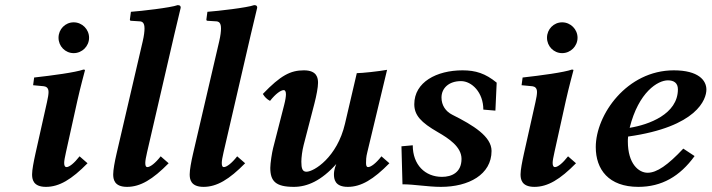

<svg xmlns="http://www.w3.org/2000/svg" viewBox="-20 -718 2772 748"><path d="M281.3 -325.2C292.6 -376.1 311 -444 311 -444C311 -446.6 309 -447 305 -447C274 -436 185 -424 113 -416L109 -386L151 -382C160 -380.7 169.1 -376 169.1 -359.5C169.1 -350.4 167 -337.7 163 -320L118 -119C111.2 -88.2 105 -56 105 -39C105 -21 108 10 159 10C211 10 259 -19 321 -82L290 -109C269 -82 250 -67 239 -67C234 -67 230 -71 230 -83C230 -92 232.8 -105.8 237 -125ZM208 -571C208 -538 234 -511 267 -511C300 -511 327 -538 327 -571C327 -604 300 -631 267 -631C234 -631 208 -604 208 -571Z M659 -583 684 -688C684 -695 681 -698 672 -698C645 -688 531 -675 490 -672L486 -642C486 -639 487 -637 491 -637L522 -635C535 -635 543 -629 543 -607C543 -596 541.1 -578.8 536 -557L434 -119C426.8 -88 421 -56 421 -39C421 -21 424 10 475 10C527 10 575 -19 637 -82L606 -109C585 -82 565 -67 554 -67C549 -67 546 -71 546 -83C546 -92 548.6 -105.9 553 -125Z M957 -583 982 -688C982 -695 979 -698 970 -698C943 -688 829 -675 788 -672L784 -642C784 -639 785 -637 789 -637L820 -635C833 -635 841 -629 841 -607C841 -596 839.1 -578.8 834 -557L732 -119C724.8 -88 719 -56 719 -39C719 -21 722 10 773 10C825 10 873 -19 935 -82L904 -109C883 -82 863 -67 852 -67C847 -67 844 -71 844 -83C844 -92 846.6 -105.9 851 -125Z M1205 -315C1212.8 -345.1 1219 -378 1219 -395C1219 -413 1216 -444 1164 -444C1112 -444 1073.5 -424.5 1004 -352C1011 -340.3 1019.7 -331.3 1032 -325C1054 -353 1074 -367 1086 -367C1090 -367 1094 -362 1094 -351C1094 -342 1091.9 -328 1087 -309L1044 -141C1039.6 -123.8 1033 -82 1033 -64C1033 -12 1054 10 1125 10C1177 10 1232 -14 1290 -79C1281 -57 1281 -43 1281 -39C1281 -21 1284 10 1335 10C1387 10 1435 -19 1497 -82L1466 -109C1445 -82 1425 -67 1414 -67C1409 -67 1406 -71 1406 -83C1406 -92 1406 -106 1411 -125L1488 -446C1456 -440 1389 -433 1370 -433L1324 -236C1293.5 -105.1 1203 -49 1174 -49C1158 -49 1154 -62 1154 -88C1154 -104 1157.3 -131.2 1163 -153Z M1698 10C1806 10 1895 -38 1895 -130C1895 -186 1824.8 -229.6 1742 -271C1716 -284 1700 -308 1700 -338C1700 -374 1728 -402 1776 -402C1818 -402 1863 -358 1863 -291L1910 -287L1915 -396C1871 -432 1833 -444 1782 -444C1681 -444 1594 -398 1594 -312C1594 -269 1620 -241 1686 -203C1727.9 -178.9 1778 -146 1778 -99C1778 -46 1740 -29 1702 -29C1636 -29 1588 -76 1588 -152L1544 -148L1548 0C1595 0 1646 10 1698 10Z M2184.3 -325.2C2195.6 -376.1 2214 -444 2214 -444C2214 -446.6 2212 -447 2208 -447C2177 -436 2088 -424 2016 -416L2012 -386L2054 -382C2063 -380.7 2072.1 -376 2072.1 -359.5C2072.1 -350.4 2070 -337.7 2066 -320L2021 -119C2014.2 -88.2 2008 -56 2008 -39C2008 -21 2011 10 2062 10C2114 10 2162 -19 2224 -82L2193 -109C2172 -82 2153 -67 2142 -67C2137 -67 2133 -71 2133 -83C2133 -92 2135.8 -105.8 2140 -125ZM2111 -571C2111 -538 2137 -511 2170 -511C2203 -511 2230 -538 2230 -571C2230 -604 2203 -631 2170 -631C2137 -631 2111 -604 2111 -571Z M2732 -369C2732 -405 2701 -444 2605 -444C2422 -444 2301 -271 2301 -145C2301 -58 2351 10 2467 10C2558 10 2629 -31 2686 -110L2642 -139C2582 -75 2539 -45 2503 -45C2468 -45 2426 -80 2426 -167C2426 -171 2426 -178 2427 -186C2697 -224 2732 -332 2732 -369ZM2621 -370C2621 -273 2507 -232 2433 -220C2468 -360 2543 -405 2582 -405C2605 -405 2621 -395 2621 -370Z"/></svg>

Font: Linux Libertine O
Style: Bold Italic
Weight: 700
Italic angle: -11.5°
Designer: Philipp H. Poll
Foundry: Philipp H. Poll
Version: Version 4.1.0